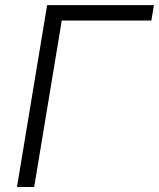

<svg xmlns="http://www.w3.org/2000/svg" viewBox="-20 -748 636 768"><path d="M595.7 -727.5 585.4 -666H227.1L116.7 0H47.9L168.5 -727.5Z"/></svg>

Font: Inter 17pt Light
Style: Italic
Weight: 300
Italic angle: -9.3988°
Version: Version 4.001;git-66647c0bb